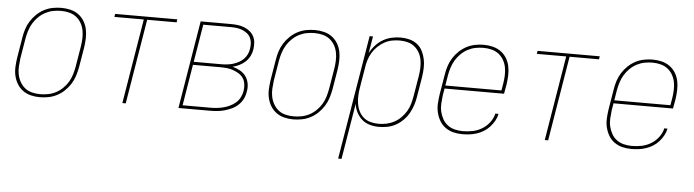

<svg xmlns="http://www.w3.org/2000/svg" viewBox="-46 -723 4093 1132"><g transform="rotate(5 2000.0 -156.5)"><path d="M195 8Q168 8 142 1.5Q116 -5 95.5 -20Q75 -35 61.5 -57Q48 -79 42 -105Q36 -131 37.5 -158.5Q39 -186 43 -213L63 -333Q67 -359 75 -384Q83 -409 97.5 -432Q112 -455 132 -474Q152 -493 176 -505.5Q200 -518 226 -523Q252 -528 278 -528Q305 -528 331.5 -521.5Q358 -515 378.5 -500Q399 -485 412.5 -463Q426 -441 431.5 -415Q437 -389 436 -361.5Q435 -334 431 -307L411 -187Q406 -161 398 -136Q390 -111 375.5 -88Q361 -65 341 -46Q321 -27 297 -14.5Q273 -2 247 3Q221 8 195 8ZM196 -10Q219 -10 243 -14.5Q267 -19 289 -30.5Q311 -42 329.5 -60Q348 -78 360.5 -99Q373 -120 380 -143.5Q387 -167 391 -190L411 -310Q415 -334 416 -358.5Q417 -383 412.5 -406.5Q408 -430 396.5 -450Q385 -470 367 -484Q349 -498 325.5 -504Q302 -510 277 -510Q254 -510 230.5 -505.5Q207 -501 185 -489.5Q163 -478 144.5 -460Q126 -442 113.5 -421Q101 -400 93.5 -376.5Q86 -353 82 -330L62 -210Q59 -186 57.5 -161.5Q56 -137 61 -113.5Q66 -90 77.5 -70Q89 -50 106.5 -36Q124 -22 147.5 -16Q171 -10 196 -10Z M684 0 767 -502H593L596 -520H964L961 -502H787L704 0Z M1016 0 1102 -520H1282Q1302 -520 1322 -517.5Q1342 -515 1360 -508Q1378 -501 1393 -489Q1408 -477 1417 -460Q1426 -443 1427.5 -423Q1429 -403 1426 -383Q1423 -363 1413.5 -343.5Q1404 -324 1388 -309Q1372 -294 1352.5 -284.5Q1333 -275 1313 -270Q1336 -264 1357 -252.5Q1378 -241 1391.5 -222.5Q1405 -204 1409.5 -180Q1414 -156 1409 -131Q1406 -109 1396 -88.5Q1386 -68 1369 -52Q1352 -36 1331 -26Q1310 -16 1288.5 -10Q1267 -4 1245.5 -2Q1224 0 1203 0ZM1082 -279H1246Q1263 -279 1280.5 -281Q1298 -283 1314.5 -288Q1331 -293 1347 -301.5Q1363 -310 1376 -323Q1389 -336 1396.5 -352.5Q1404 -369 1406 -385Q1409 -403 1407.5 -420Q1406 -437 1398.5 -451.5Q1391 -466 1377.5 -476Q1364 -486 1348.5 -492Q1333 -498 1316 -500Q1299 -502 1282 -502H1119ZM1039 -18H1203Q1222 -18 1241.5 -20Q1261 -22 1280.5 -27Q1300 -32 1318.5 -41Q1337 -50 1352.5 -63.5Q1368 -77 1377.5 -96Q1387 -115 1390 -134Q1393 -154 1390.5 -173.5Q1388 -193 1378 -208.5Q1368 -224 1352 -234Q1336 -244 1318 -250.5Q1300 -257 1281 -259Q1262 -261 1242 -261H1079Z M1695 8Q1668 8 1642 1.5Q1616 -5 1595.5 -20Q1575 -35 1561.5 -57Q1548 -79 1542 -105Q1536 -131 1537.5 -158.5Q1539 -186 1543 -213L1563 -333Q1567 -359 1575 -384Q1583 -409 1597.5 -432Q1612 -455 1632 -474Q1652 -493 1676 -505.5Q1700 -518 1726 -523Q1752 -528 1778 -528Q1805 -528 1831.5 -521.5Q1858 -515 1878.5 -500Q1899 -485 1912.5 -463Q1926 -441 1931.5 -415Q1937 -389 1936 -361.5Q1935 -334 1931 -307L1911 -187Q1906 -161 1898 -136Q1890 -111 1875.5 -88Q1861 -65 1841 -46Q1821 -27 1797 -14.5Q1773 -2 1747 3Q1721 8 1695 8ZM1696 -10Q1719 -10 1743 -14.5Q1767 -19 1789 -30.5Q1811 -42 1829.5 -60Q1848 -78 1860.5 -99Q1873 -120 1880 -143.5Q1887 -167 1891 -190L1911 -310Q1915 -334 1916 -358.5Q1917 -383 1912.5 -406.5Q1908 -430 1896.5 -450Q1885 -470 1867 -484Q1849 -498 1825.5 -504Q1802 -510 1777 -510Q1754 -510 1730.5 -505.5Q1707 -501 1685 -489.5Q1663 -478 1644.5 -460Q1626 -442 1613.5 -421Q1601 -400 1593.5 -376.5Q1586 -353 1582 -330L1562 -210Q1559 -186 1557.5 -161.5Q1556 -137 1561 -113.5Q1566 -90 1577.5 -70Q1589 -50 1606.5 -36Q1624 -22 1647.5 -16Q1671 -10 1696 -10Z M1980 215 2102 -520H2122L2105 -420Q2118 -445 2137.5 -466.5Q2157 -488 2181 -502Q2205 -516 2232 -522Q2259 -528 2285 -528Q2312 -528 2337.5 -521.5Q2363 -515 2383 -499.5Q2403 -484 2414.5 -461.5Q2426 -439 2431.5 -413.5Q2437 -388 2436 -361Q2435 -334 2431 -307L2411 -187Q2407 -162 2399 -137.5Q2391 -113 2378 -90Q2365 -67 2345.5 -47.5Q2326 -28 2302.5 -15Q2279 -2 2253.5 3Q2228 8 2203 8Q2175 8 2148.5 0.5Q2122 -7 2102.5 -24Q2083 -41 2070.5 -65Q2058 -89 2055 -116L2000 215ZM2200 -10Q2223 -10 2246.5 -15Q2270 -20 2291.5 -31.5Q2313 -43 2331 -61Q2349 -79 2361.5 -100Q2374 -121 2380.5 -144Q2387 -167 2391 -190L2411 -310Q2415 -334 2416 -358.5Q2417 -383 2413 -406Q2409 -429 2398 -449Q2387 -469 2369.5 -483.5Q2352 -498 2329 -504Q2306 -510 2281 -510Q2258 -510 2235 -505.5Q2212 -501 2190.5 -489Q2169 -477 2151 -459.5Q2133 -442 2120.5 -421Q2108 -400 2101 -377Q2094 -354 2091 -331L2071 -211Q2067 -187 2066 -162.5Q2065 -138 2069 -115Q2073 -92 2083.5 -71.5Q2094 -51 2111.5 -36.5Q2129 -22 2152 -16Q2175 -10 2200 -10Z M2696 8Q2668 8 2642.5 1.5Q2617 -5 2596 -20Q2575 -35 2562 -57Q2549 -79 2542.5 -105Q2536 -131 2537.5 -158.5Q2539 -186 2543 -213L2563 -333Q2567 -359 2575 -384Q2583 -409 2597.5 -432Q2612 -455 2632 -474Q2652 -493 2676 -505.5Q2700 -518 2726 -523Q2752 -528 2777 -528Q2805 -528 2831 -521.5Q2857 -515 2878 -500Q2899 -485 2912.5 -463Q2926 -441 2931.5 -415Q2937 -389 2936 -361.5Q2935 -334 2931 -307L2921 -251H2569L2562 -210Q2559 -186 2557.5 -161Q2556 -136 2561.5 -113Q2567 -90 2578.5 -69.5Q2590 -49 2608 -35.5Q2626 -22 2649.5 -16Q2673 -10 2697 -10Q2726 -10 2754.5 -15.5Q2783 -21 2809.5 -36.5Q2836 -52 2855 -77Q2874 -102 2880 -130H2899Q2895 -109 2884 -89Q2873 -69 2857.5 -52Q2842 -35 2822.5 -23Q2803 -11 2781.5 -4Q2760 3 2738.5 5.5Q2717 8 2696 8ZM2572 -269H2904L2911 -310Q2915 -334 2916 -359Q2917 -384 2912.5 -407Q2908 -430 2896.5 -450Q2885 -470 2867 -484Q2849 -498 2825.5 -504Q2802 -510 2777 -510Q2754 -510 2730.5 -505.5Q2707 -501 2685 -489.5Q2663 -478 2644.5 -460Q2626 -442 2613.5 -421Q2601 -400 2593.5 -376.5Q2586 -353 2582 -330Z M3184 0 3267 -502H3093L3096 -520H3464L3461 -502H3287L3204 0Z M3696 8Q3668 8 3642.5 1.5Q3617 -5 3596 -20Q3575 -35 3562 -57Q3549 -79 3542.5 -105Q3536 -131 3537.5 -158.5Q3539 -186 3543 -213L3563 -333Q3567 -359 3575 -384Q3583 -409 3597.5 -432Q3612 -455 3632 -474Q3652 -493 3676 -505.5Q3700 -518 3726 -523Q3752 -528 3777 -528Q3805 -528 3831 -521.5Q3857 -515 3878 -500Q3899 -485 3912.5 -463Q3926 -441 3931.5 -415Q3937 -389 3936 -361.5Q3935 -334 3931 -307L3921 -251H3569L3562 -210Q3559 -186 3557.5 -161Q3556 -136 3561.5 -113Q3567 -90 3578.5 -69.5Q3590 -49 3608 -35.5Q3626 -22 3649.5 -16Q3673 -10 3697 -10Q3726 -10 3754.5 -15.5Q3783 -21 3809.5 -36.5Q3836 -52 3855 -77Q3874 -102 3880 -130H3899Q3895 -109 3884 -89Q3873 -69 3857.5 -52Q3842 -35 3822.5 -23Q3803 -11 3781.5 -4Q3760 3 3738.5 5.5Q3717 8 3696 8ZM3572 -269H3904L3911 -310Q3915 -334 3916 -359Q3917 -384 3912.5 -407Q3908 -430 3896.5 -450Q3885 -470 3867 -484Q3849 -498 3825.5 -504Q3802 -510 3777 -510Q3754 -510 3730.5 -505.5Q3707 -501 3685 -489.5Q3663 -478 3644.5 -460Q3626 -442 3613.5 -421Q3601 -400 3593.5 -376.5Q3586 -353 3582 -330Z"/></g></svg>

Font: Iosevka Term Curly Th Obl
Style: Regular
Weight: 100
Italic angle: -9°
Designer: Belleve Invis
Foundry: Belleve Invis
Version: Version 32.3.0